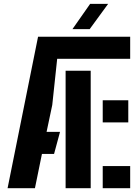

<svg xmlns="http://www.w3.org/2000/svg" viewBox="-20 -994 736 1014"><path d="M20 0 181 -800H667.5V-683.5H282L256 -439.5L226 -297.5H297L265.5 -181H201.5L164.5 0ZM522.5 0V-117H667.5V0ZM326.5 0V-620.5H459V0ZM522.5 -347.5V-464.5H657.5V-347.5ZM362.5 -840 456 -973.5H551L453.5 -840Z"/></svg>

Font: Big Shoulders Stencil Text Thin ExtraBold
Style: Regular
Weight: 800
Version: Version 2.001